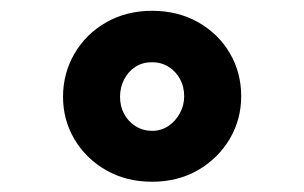

<svg xmlns="http://www.w3.org/2000/svg" viewBox="-20 -735 572 361"><path d="M266 -393.3Q217.6 -393.3 179.8 -414.8Q142 -436.4 120.2 -472.8Q98.5 -509.3 98.5 -553Q98.5 -597.1 120 -634.1Q141.4 -671 179.5 -692.9Q217.6 -714.7 266 -714.7Q314.4 -714.7 352.5 -693.2Q390.6 -671.6 412 -635.2Q433.5 -598.7 433.5 -554Q433.5 -510.3 411.8 -473.6Q390 -437 352.2 -415.1Q314.4 -393.3 266 -393.3ZM266 -489Q283.3 -489 296.9 -498.3Q310.5 -507.6 318.4 -522.5Q326.3 -537.3 326.3 -554Q326.3 -571.7 318.7 -586Q311.1 -600.4 297.2 -609.2Q283.3 -618 266 -618Q247.7 -618 234.3 -609.2Q220.9 -600.4 213.3 -585.5Q205.7 -570.7 205.7 -553Q205.7 -535.3 213.3 -521Q220.9 -506.6 234.8 -497.8Q248.7 -489 266 -489Z"/></svg>

Font: Lexend Peta
Style: Regular
Weight: 400
Designer: Bonnie Shaver-Troup, Thomas Jockin
Foundry: Lexend
Version: Version 1.007